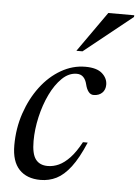

<svg xmlns="http://www.w3.org/2000/svg" viewBox="-51 -731 569 781"><g transform="rotate(5 233.0 -340.0)"><path d="M253.5 -433Q221 -433 193.5 -406.2Q166 -379.5 145.5 -336.8Q125 -294 113.5 -243.5Q102 -193 102 -145Q102 -93 118.5 -71Q135 -49 168 -49Q191 -49 213.2 -59.2Q235.5 -69.5 258 -93.2Q280.5 -117 302.5 -158H322Q294.5 -93 266.5 -56.5Q238.5 -20 208.5 -5Q178.5 10 143.5 10Q87.5 10 56.5 -22.8Q25.5 -55.5 25.5 -121Q25.5 -190.5 46.5 -252.5Q67.5 -314.5 103.5 -362.2Q139.5 -410 186.8 -437.2Q234 -464.5 286 -464.5Q332.5 -464.5 354.5 -445Q376.5 -425.5 376.5 -399Q376.5 -378.5 363.8 -366Q351 -353.5 330 -353Q317 -352.5 308.2 -363.5Q299.5 -374.5 295 -393.5Q290.5 -412.5 280.2 -422.8Q270 -433 253.5 -433ZM243.5 -526 359.5 -690.5H465.5L465 -683.5L268.5 -526Z"/></g></svg>

Font: Newsreader 36pt
Style: Italic
Weight: 400
Italic angle: -17°
Designer: Hugues Gentile
Foundry: Production Type
Version: Version 1.003